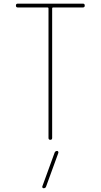

<svg xmlns="http://www.w3.org/2000/svg" viewBox="-20 -750 540 1030"><path d="M272.5 70.3Q275.4 60.5 286.1 59.6Q290 59.6 292 63Q293.9 66.4 293 70.3L227.5 250Q224.6 259.8 213.9 259.8Q210 259.8 208 256.8Q206.1 253.9 207 250ZM75.2 -710Q65.4 -710 65.4 -720.2Q65.4 -730.5 75.2 -730.5H424.8Q434.6 -730.5 434.6 -720.2Q434.6 -710 424.8 -710H264.6Q259.8 -710 259.8 -705.1V-9.8Q259.8 0 250 0Q240.2 0 240.2 -9.8V-705.1Q240.2 -710 235.4 -710Z"/></svg>

Font: Rounded-L Mgen+ 2m thin
Style: Regular
Weight: 100
Designer: [Source Han Sans]
Ryoko NISHIZUKA  (kana & ideographs); Paul D. Hunt (Latin, Greek & Cyrillic); Wenlong ZHANG  (bopomofo
Version: Version 1.059.20150602